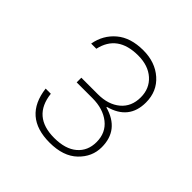

<svg xmlns="http://www.w3.org/2000/svg" viewBox="-111 -789 525 525"><g transform="rotate(45 151.0 -527.0)"><path d="M41 -619Q48 -658 77 -682.5Q106 -707 155 -707Q201 -707 231 -680.5Q261 -654 261 -611Q261 -545 194 -527V-525Q262 -506 262 -439Q262 -402 233.5 -374.5Q205 -347 152 -347Q52 -347 40 -444H60Q69 -365 152 -365Q195 -365 218.5 -385Q242 -405 242 -439Q242 -475 216 -495.5Q190 -516 149 -516H88V-534H152Q192 -534 216.5 -554.5Q241 -575 241 -611Q241 -645 217.5 -666Q194 -687 155 -687Q76 -687 61 -619Z"/></g></svg>

Font: Poppins Thin
Style: Regular
Weight: 250
Designer: Ninad Kale (Devanagari), Jonny Pinhorn (Latin)
Foundry: Indian Type Foundry
Version: Version 3.200;PS 1.000;hotconv 16.6.54;makeotf.lib2.5.65590